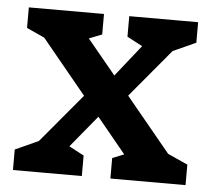

<svg xmlns="http://www.w3.org/2000/svg" viewBox="-44 -592 708 639"><g transform="rotate(5 310.0 -272.0)"><path d="M347.2 -68.5 442.3 -106.6 421.4 -41.1 43.3 -501.1 109.8 -437.6 27.2 -475.2V-543.8H278.3V-475.2L181.9 -437.6L199.9 -501.1L579 -41.1L490.7 -117L598.3 -68.5V0H347.2ZM21.7 -68.5 132.2 -118.7 45.8 -39.9 274.1 -312.3 305.1 -220.3 156.6 -39.9 180 -106.6 251.8 -68.5V0H21.7ZM314.2 -322.4 457.8 -503.2 434.1 -437.6 362.7 -475.2V-543.8H592.8V-475.2L481.8 -425.1L568.7 -503.2L345.2 -235.8Z"/></g></svg>

Font: Monaspace Xenon Var
Style: Regular
Weight: 400
Designer: Riley Cran and the Lettermatic Team
Version: Version 1.000 (Monaspace Xenon Var)